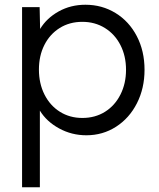

<svg xmlns="http://www.w3.org/2000/svg" viewBox="-20 -559 670 809"><path d="M73 -529H147L149 -437Q177 -483 227.5 -511Q278 -539 340 -539Q410 -539 467 -504Q524 -469 556.5 -406.5Q589 -344 589 -265Q589 -187 557 -124Q525 -61 469 -25Q413 11 344 11Q282 11 229 -18Q176 -47 148 -93V230H73ZM511 -265Q511 -323 487.5 -369Q464 -415 422 -441Q380 -467 327 -467Q273 -467 231.5 -441Q190 -415 167 -369.5Q144 -324 144 -266Q144 -207 167.5 -160.5Q191 -114 232.5 -88Q274 -62 327 -62Q381 -62 422.5 -88Q464 -114 487.5 -160.5Q511 -207 511 -265Z"/></svg>

Font: Lexend HM
Style: Regular
Weight: 400
Designer: Bonnie Shaver-Troup, Thomas Jockin, Octavio Pardo
Foundry: Lexend
Version: Version 1.091